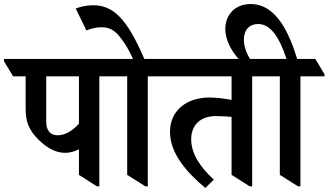

<svg xmlns="http://www.w3.org/2000/svg" viewBox="-71 -916 1627 951"><path d="M252 -159C277 -159 300 -166 320 -177V-50L409 7H421V-538H540V-549L495 -624H-51V-612L-6 -538H56V-376C56 -314 71 -272 122 -222C159 -186 202 -159 252 -159ZM158 -313V-538H320V-303C287 -267 250 -246 215 -246C178 -246 158 -269 158 -313Z M649 7H661V-538H780V-549L735 -624H644C558 -823 491 -890 390 -890C357 -890 329 -883 304 -874L357 -765C381 -775 408 -781 431 -781C472 -781 499 -766 530 -724C549 -699 567 -670 588 -624H439V-613L484 -538H559V-50Z M946 15 988 -26C923 -86 876 -153 876 -226C876 -296 921 -341 998 -341C1026 -341 1055 -339 1076 -337V-50L1166 7H1178V-538H1297V-549L1252 -624H679V-613L724 -538H1076V-421C1046 -427 1004 -433 966 -433C855 -433 771 -370 771 -263C771 -155 855 -61 946 15Z M1405 7H1417V-538H1536V-549L1491 -624H1401C1364 -743 1302 -896 1170 -896C1094 -896 1045 -843 1045 -773C1045 -709 1086 -647 1123 -612H1176C1153 -642 1137 -683 1137 -719C1137 -768 1164 -797 1208 -797C1269 -797 1313 -732 1348 -624H1195V-613L1240 -538H1315V-50Z"/></svg>

Font: Noto Serif Devanagari SemiCondensed SemiBold
Style: Regular
Weight: 600
Width: 4
Designer: Universal Thirst, Indian Type Foundry and the Monotype Design Team
Foundry: Monotype Imaging Inc.
Version: Version 2.004